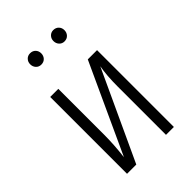

<svg xmlns="http://www.w3.org/2000/svg" viewBox="-219 -832 924 924"><g transform="rotate(-45 243.5 -370.0)"><path d="M164.1 -740.2Q181.2 -740.2 191.7 -729.2Q202.1 -718.3 202.1 -702.1Q202.1 -685.5 191.7 -674.3Q181.2 -663.1 164.1 -663.1Q147.9 -663.1 137.5 -674.3Q127 -685.5 127 -702.1Q127 -718.3 137.5 -729.2Q147.9 -740.2 164.1 -740.2ZM321.8 -740.2Q338.9 -740.2 349.4 -729.2Q359.9 -718.3 359.9 -702.1Q359.9 -685.5 349.4 -674.3Q338.9 -663.1 321.8 -663.1Q306.2 -663.1 295.7 -674.3Q285.2 -685.5 285.2 -702.1Q285.2 -718.3 295.7 -729.2Q306.2 -740.2 321.8 -740.2ZM402.8 -522.9V0H349.1V-329.1Q349.1 -403.3 358.9 -457L147 0H84V-522.9H139.2V-211.9Q139.2 -143.1 129.9 -66.9L339.8 -522.9Z"/></g></svg>

Font: Fira Sans Compressed Light
Style: Regular
Weight: 300
Width: 1
Designer: Carrois Corporate & Edenspiekermann AG
Foundry: Carrois Corporate GbR & Edenspiekermann AG
Version: Version 4.203;PS 004.203;hotconv 1.0.88;makeotf.lib2.5.64775